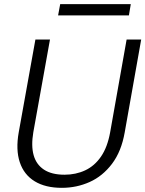

<svg xmlns="http://www.w3.org/2000/svg" viewBox="-20 -890 698 922"><path d="M277 12Q198 12 146.5 -19.5Q95 -51 75 -111Q55 -171 70 -255L150 -700H220L140 -255Q129 -190 141.5 -145Q154 -100 191 -75.5Q228 -51 290 -51Q344 -51 389 -72Q434 -93 465 -138Q496 -183 509 -255L588 -700H658L579 -255Q563 -163 518 -103.5Q473 -44 410.5 -16Q348 12 277 12ZM259 -816 269 -870H608L599 -816Z"/></svg>

Font: DM Sans 17pt Light
Style: Italic
Weight: 300
Italic angle: -10°
Version: Version 4.004;gftools[0.9.30]